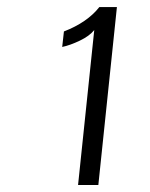

<svg xmlns="http://www.w3.org/2000/svg" viewBox="-20 -884 430 550"><path d="M203.6 -354 250 -797.9Q236.3 -780.8 208.7 -767.6Q181.2 -754.4 158.2 -749.5L163.1 -793.9Q230 -819.8 264.6 -863.8H314.9L261.7 -354Z"/></svg>

Font: Oswald
Style: Light
Weight: 300
Designer: Vernon Adams
Foundry: Vernon Adams
Version: 3.0; ttfautohint (v0.95.6-bc232) -l 8 -r 50 -G 200 -x 0 -w "